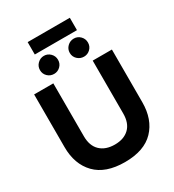

<svg xmlns="http://www.w3.org/2000/svg" viewBox="-241 -1167 1194 1317"><g transform="rotate(-30 355.5 -508.5)"><path d="M188 -1032H522V-934H188ZM165 -823Q165 -853 186.5 -874Q208 -895 237 -895Q266 -895 287 -874Q308 -853 308 -823Q308 -793 287 -772.5Q266 -752 237 -752Q207 -752 186 -772.5Q165 -793 165 -823ZM401 -823Q401 -853 422.5 -874Q444 -895 474 -895Q503 -895 524 -874Q545 -853 545 -823Q545 -793 524 -772.5Q503 -752 474 -752Q444 -752 422.5 -772.5Q401 -793 401 -823ZM47 -282V-699H199V-280Q199 -204 241 -164Q283 -124 356 -124Q428 -124 469.5 -164Q511 -204 511 -280V-699H663V-282Q663 -146 586 -65.5Q509 15 356 15Q203 15 125 -65.5Q47 -146 47 -282Z"/></g></svg>

Font: Prompt SemiBold
Style: Regular
Weight: 600
Designer: Katatrad Team
Foundry: CadsonDemak
Version: Version 1.001